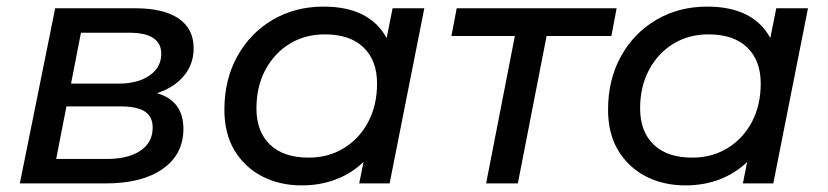

<svg xmlns="http://www.w3.org/2000/svg" viewBox="-20 -555 2506 581"><path d="M40 0 147 -530H389Q475 -530 520.5 -499Q566 -468 566 -409Q566 -361 536.5 -325.5Q507 -290 455 -273Q535 -250 535 -165Q535 -88 472.5 -44Q410 0 300 0ZM150 -74H303Q368 -74 405 -99Q442 -124 442 -169Q442 -202 418.5 -217.5Q395 -233 344 -233H181ZM195 -302H339Q397 -302 432.5 -326.5Q468 -351 468 -392Q468 -456 371 -456H225Z M893 6Q826 6 773 -21.5Q720 -49 689.5 -100Q659 -151 659 -223Q659 -314 698 -384.5Q737 -455 805 -495Q873 -535 959 -535Q1098 -535 1150 -440L1168 -530H1264L1159 0H1067L1080 -65Q1045 -31 997.5 -12.5Q950 6 893 6ZM914 -78Q974 -78 1021 -107Q1068 -136 1094.5 -186.5Q1121 -237 1121 -302Q1121 -372 1080 -411.5Q1039 -451 963 -451Q903 -451 856.5 -422.5Q810 -394 783 -343.5Q756 -293 756 -227Q756 -157 797 -117.5Q838 -78 914 -78Z M1451 0 1538 -446H1346L1362 -530H1846L1830 -446H1634L1547 0Z M2054 6Q1987 6 1934 -21.5Q1881 -49 1850.5 -100Q1820 -151 1820 -223Q1820 -314 1859 -384.5Q1898 -455 1966 -495Q2034 -535 2120 -535Q2259 -535 2311 -440L2329 -530H2425L2320 0H2228L2241 -65Q2206 -31 2158.5 -12.5Q2111 6 2054 6ZM2075 -78Q2135 -78 2182 -107Q2229 -136 2255.5 -186.5Q2282 -237 2282 -302Q2282 -372 2241 -411.5Q2200 -451 2124 -451Q2064 -451 2017.5 -422.5Q1971 -394 1944 -343.5Q1917 -293 1917 -227Q1917 -157 1958 -117.5Q1999 -78 2075 -78Z"/></svg>

Font: Montserrat Medium
Style: Italic
Weight: 500
Italic angle: -11.3°
Designer: Julieta Ulanovsky
Foundry: Julieta Ulanovsky
Version: Version 9.000; ttfautohint (v1.8.4.7-5d5b)